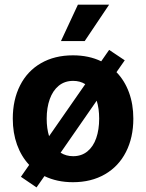

<svg xmlns="http://www.w3.org/2000/svg" viewBox="-20 -775 630 829"><path d="M70.3 -11.7 106 -63Q71.8 -99.6 53.5 -150.4Q35.2 -201.2 35.2 -262.7Q35.2 -344.2 66.7 -406.2Q98.1 -468.3 157 -502.2Q215.8 -536.1 294.9 -536.1Q363.8 -536.1 417 -510.3L451.2 -559.6L518.6 -514.6L482.9 -463.4Q518.1 -427.2 536.9 -376Q555.7 -324.7 555.7 -262.7Q555.7 -181.2 523.9 -118.9Q492.2 -56.6 433.1 -22.5Q374 11.7 294.9 11.7Q226.1 11.7 171.9 -14.6L137.7 34.2ZM408.2 -262.7Q408.2 -306.6 397.5 -340.3L241.7 -115.7Q265.1 -100.6 295.9 -100.6Q332 -100.6 357.4 -121.3Q382.8 -142.1 395.5 -178.7Q408.2 -215.3 408.2 -262.7ZM191.9 -187 348.1 -411.6Q325.7 -425.8 295.9 -425.8Q259.3 -425.8 233.6 -404.8Q208 -383.8 194.8 -346.9Q181.6 -310.1 181.6 -262.7Q181.6 -220.2 191.9 -187ZM316.4 -754.9H451.2L345.7 -597.7H243.2Z"/></svg>

Font: Pretendard
Style: Bold
Weight: 700
Designer: Base glyphs from Inter by Rasmus Andersson; Hangeul glyphs from Noto Sans CJK(Source Han Sans) by Jang Soo-young and Kan
Foundry: Kil Hyung-jin
Version: Version 1.309